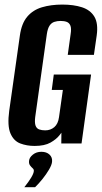

<svg xmlns="http://www.w3.org/2000/svg" viewBox="-20 -618 439 827"><path d="M128.9 10.6Q95.6 10.6 67.3 -0.1Q39 -10.8 25 -43.5Q11 -76.3 19.7 -140.8L65.6 -464.9Q72.9 -517.5 97.5 -546.3Q122 -575.2 160.8 -586.7Q199.6 -598.3 248.5 -598.3Q297.4 -598.3 333.3 -586.6Q369.3 -574.9 386.6 -546Q403.8 -517.1 396.5 -464.9L384.5 -381.6H271.8L284.2 -470.8Q288.1 -495.2 283.3 -507.4Q278.4 -519.6 267.5 -523.7Q256.7 -527.8 241.1 -527.8Q226.2 -527.8 213.8 -523.7Q201.5 -519.6 193.4 -507.4Q185.3 -495.2 181.7 -470.8L131.6 -113.5Q128.7 -89.8 133.1 -77.2Q137.5 -64.6 148.8 -60.5Q160.2 -56.5 174.8 -56.5Q197.5 -56.5 213.9 -70.4Q230.3 -84.4 234.2 -113.5L250.8 -230.6H202.9L211.7 -297H372.3L331.2 0H244L244.5 -46.3Q242.2 -43.4 240 -40.4Q237.8 -37.4 235.9 -35.1Q222.7 -18.2 197.4 -3.8Q172 10.6 128.9 10.6ZM84.9 188.2Q103.6 164.9 114.3 147Q125 129.1 125.7 118.7Q126.4 111.6 120.5 106.6Q114.6 101.5 109.2 94.1Q103.8 86.7 105.2 74.3Q106.5 60.1 121.6 48Q136.6 35.8 158.3 35.8Q180.6 35.8 193.4 48Q206.3 60.1 204.2 79Q202.9 92.5 191.1 112.6Q179.3 132.7 163.2 152.8Q147 172.9 131.3 188.2Z"/></svg>

Font: Alumni Sans SC Thin
Style: Italic
Weight: 100
Italic angle: -8°
Designer: Robert E. Leuschke
Foundry: Robert E. Leuschke
Version: Version 1.016